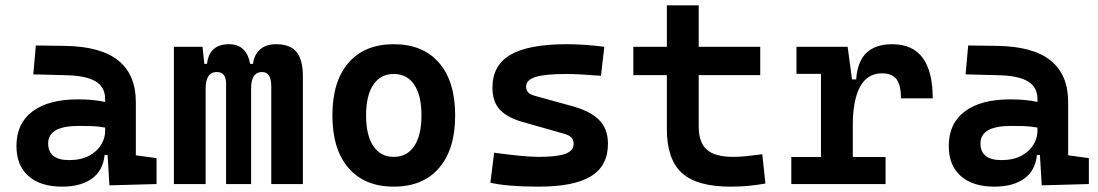

<svg xmlns="http://www.w3.org/2000/svg" viewBox="-20 -694 4142 724"><path d="M214.4 9.8Q132.3 9.8 87.2 -30.3Q42 -70.3 42 -143.6Q42 -228.5 102.5 -273.9Q163.1 -319.3 273.9 -319.3Q332.5 -319.3 376.5 -309.6V-320.3Q376.5 -365.7 340.8 -387Q305.2 -408.2 234.4 -410.2L105.5 -413.6L115.2 -522.5L224.6 -521Q360.4 -519 426.3 -465.6Q492.2 -412.1 492.2 -309.6V-108.4L570.3 -97.7V0L392.6 4.9L385.7 -109.4H374.5Q368.2 -49.8 325.9 -20Q283.7 9.8 214.4 9.8ZM240.7 -90.3Q285.6 -90.3 315.9 -106.7Q346.2 -123 361.3 -148.2Q376.5 -173.3 376.5 -200.2V-212.9Q350.1 -217.8 326.4 -218.5Q302.7 -219.2 276.9 -219.2Q161.6 -219.2 161.6 -153.3Q161.6 -90.3 240.7 -90.3Z M635.7 0V-517.6H743.7L750.5 -453.1H760.7Q769 -527.3 843.3 -527.3Q909.7 -527.3 923.3 -453.1H934.1Q937.5 -485.8 959.7 -506.6Q981.9 -527.3 1021 -527.3Q1073.7 -527.3 1097.9 -498.5Q1122.1 -469.7 1122.1 -405.3V0H1002.9V-368.7Q1002.9 -422.4 968.3 -422.4Q926.8 -422.4 926.8 -359.4V0H832.5V-378.4Q832.5 -422.4 797.4 -422.4Q755.4 -422.4 755.4 -359.4V0Z M1464.8 9.8Q1355 9.8 1294.2 -60.5Q1233.4 -130.9 1233.4 -258.8Q1233.4 -387.2 1294.2 -457.3Q1355 -527.3 1464.8 -527.3Q1574.7 -527.3 1635.5 -457.3Q1696.3 -387.2 1696.3 -258.8Q1696.3 -130.9 1635.5 -60.5Q1574.7 9.8 1464.8 9.8ZM1464.8 -102.5Q1515.1 -102.5 1542.2 -143.3Q1569.3 -184.1 1569.3 -258.8Q1569.3 -334 1542.2 -374.5Q1515.1 -415 1464.8 -415Q1415 -415 1387.7 -374.5Q1360.4 -334 1360.4 -258.8Q1360.4 -184.1 1387.7 -143.3Q1415 -102.5 1464.8 -102.5Z M2010.7 9.8Q1895 9.8 1829.1 -4.9L1843.3 -118.2Q1957.5 -102.5 2010.7 -102.5Q2080.6 -102.5 2111.8 -114Q2143.1 -125.5 2143.1 -151.4Q2143.1 -167.5 2133.8 -176.3Q2124.5 -185.1 2104.5 -190.4L1958.5 -231.9Q1896.5 -248 1866.7 -278.6Q1836.9 -309.1 1836.9 -363.8Q1836.9 -447.8 1905 -487.5Q1973.1 -527.3 2117.2 -527.3Q2183.6 -527.3 2258.8 -517.6L2246.1 -408.2Q2203.6 -411.6 2171.6 -413.3Q2139.6 -415 2114.3 -415Q2035.2 -415 1999.5 -403.8Q1963.9 -392.6 1963.9 -367.7Q1963.9 -351.1 1974.4 -343Q1984.9 -335 2007.8 -329.6L2129.9 -295.9Q2202.6 -277.3 2237.5 -243.4Q2272.5 -209.5 2272.5 -151.9Q2272.5 -68.8 2208.7 -29.5Q2145 9.8 2010.7 9.8Z M2735.4 9.8Q2607.4 9.8 2551 -42Q2494.6 -93.8 2494.6 -207.5V-410.6H2368.2V-517.6H2494.6V-673.8H2614.7V-517.6H2846.7V-410.6H2614.7V-217.3Q2614.7 -157.2 2645 -129.9Q2675.3 -102.5 2745.1 -102.5Q2768.1 -102.5 2794.4 -105.2Q2820.8 -107.9 2854.5 -112.3L2866.2 -2Q2833 3.9 2802 6.8Q2771 9.8 2735.4 9.8Z M2963.9 0V-102.1H3075.7V-415.5H2983.4V-517.6H3176.3L3192.9 -394.5H3208.5Q3216.8 -527.3 3344.7 -527.3Q3497.1 -527.3 3497.1 -323.2H3377.4Q3377.4 -373.5 3360.4 -395.5Q3343.3 -417.5 3306.2 -417.5Q3250.5 -417.5 3223.1 -366.7Q3195.8 -315.9 3195.8 -222.7V-102.1H3319.3V0Z M3730 9.8Q3647.9 9.8 3602.8 -30.3Q3557.6 -70.3 3557.6 -143.6Q3557.6 -228.5 3618.2 -273.9Q3678.7 -319.3 3789.6 -319.3Q3848.1 -319.3 3892.1 -309.6V-320.3Q3892.1 -365.7 3856.4 -387Q3820.8 -408.2 3750 -410.2L3621.1 -413.6L3630.9 -522.5L3740.2 -521Q3876 -519 3941.9 -465.6Q4007.8 -412.1 4007.8 -309.6V-108.4L4085.9 -97.7V0L3908.2 4.9L3901.4 -109.4H3890.1Q3883.8 -49.8 3841.6 -20Q3799.3 9.8 3730 9.8ZM3756.3 -90.3Q3801.3 -90.3 3831.5 -106.7Q3861.8 -123 3877 -148.2Q3892.1 -173.3 3892.1 -200.2V-212.9Q3865.7 -217.8 3842 -218.5Q3818.4 -219.2 3792.5 -219.2Q3677.2 -219.2 3677.2 -153.3Q3677.2 -90.3 3756.3 -90.3Z"/></svg>

Font: Caskaydia Cove SemiBold
Style: Regular
Weight: 600
Monospace: yes
Designer: Aaron Bell
Foundry: Saja Typeworks
Version: Version 4.300; ttfautohint (v1.8.3)